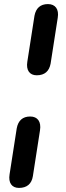

<svg xmlns="http://www.w3.org/2000/svg" viewBox="-20 -733 323 941"><path d="M160 -364C199 -364 221 -384 228 -421L263 -646C270 -688 251 -713 215 -713C178 -713 156 -693 149 -656L114 -431C107 -389 125 -364 160 -364ZM73 188C112 188 135 168 141 131L176 -94C183 -137 164 -162 128 -162C91 -162 69 -142 62 -104L27 121C20 163 38 188 73 188Z"/></svg>

Font: SN Pro Semibold
Style: Italic
Weight: 600
Italic angle: -9°
Designer: Tobias Whetton
Foundry: Supernotes
Version: Version 1.001;Glyphs 3.2 (3249)